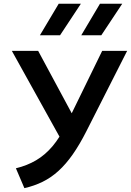

<svg xmlns="http://www.w3.org/2000/svg" viewBox="-20 -964 680 996"><path d="M106.5 12 62.5 -91Q120.5 -105 167.2 -132.5Q214 -160 252.5 -205.5Q291 -251 323.5 -318L510 -700H639.5L428 -283Q393 -214 357.5 -163.2Q322 -112.5 283.5 -77.5Q245 -42.5 201.2 -21Q157.5 0.5 106.5 12ZM308 -220 41.5 -700H178L383 -319ZM401.5 -781 498.5 -944.5H614L505.5 -781ZM187 -781 284.5 -944.5H399.5L291.5 -781Z"/></svg>

Font: Geologica Roman
Style: Regular
Weight: 400
Designer: Sindre Bremnes, Frode Helland
Foundry: Monokrom Skriftforlag AS
Version: Version 1.010;gftools[0.9.28]